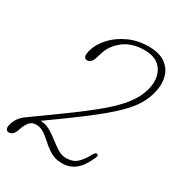

<svg xmlns="http://www.w3.org/2000/svg" viewBox="-171 -827 894 954"><g transform="rotate(30 276.5 -350.0)"><path d="M1 -27.5Q11.5 -67 45.5 -93.5L200.5 -205Q304 -279.5 367.8 -333.5Q431.5 -387.5 464.8 -432Q498 -476.5 510.5 -522Q529 -590.5 499.2 -636.8Q469.5 -683 398.5 -683Q326.5 -683 280.2 -647.5Q234 -612 219 -562.5L209.5 -532Q204 -512.5 194.5 -504.2Q185 -496 174.5 -496Q147.5 -496 160.5 -544Q172 -585.5 206.5 -623.2Q241 -661 292.8 -685Q344.5 -709 407 -709Q468.5 -709 503.8 -683.5Q539 -658 549.2 -616Q559.5 -574 546 -524Q537 -489.5 518.8 -457.2Q500.5 -425 465.8 -388.2Q431 -351.5 373 -304.2Q315 -257 226.5 -193L125 -120H126.5Q155 -120 180.5 -105.2Q206 -90.5 230 -71.5Q254 -52.5 277.8 -37.8Q301.5 -23 327 -23Q365 -23 388.2 -44Q411.5 -65 432 -104.5Q441 -121 451.5 -118.5Q461 -116 454 -99Q429 -40.5 397 -15.5Q365 9.5 323 9.5Q287 9.5 260.8 -4.5Q234.5 -18.5 204 -46Q176 -71.5 157.2 -82.2Q138.5 -93 116 -93Q93 -93 79 -76.8Q65 -60.5 54 -27Q42 9 16 9Q6.5 9 1.2 0Q-4 -9 1 -27.5Z"/></g></svg>

Font: Fraunces 72pt SuperSoft Thin
Style: Italic
Weight: 100
Italic angle: -16°
Version: Version 1.000;[b76b70a41]